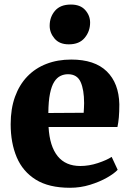

<svg xmlns="http://www.w3.org/2000/svg" viewBox="-20 -834 587 864"><path d="M295 11Q200 11 141.2 -25.5Q82.5 -62 55.2 -126.5Q28 -191 28 -275Q28 -344.5 47.5 -398.5Q67 -452.5 102.8 -489.8Q138.5 -527 188.8 -546.5Q239 -566 300.5 -566Q406 -566 460.5 -512.8Q515 -459.5 517 -364.5Q517 -330.5 514.8 -305.8Q512.5 -281 508.5 -262.5H198.5Q201 -219 211.2 -186.2Q221.5 -153.5 239.5 -131.2Q257.5 -109 283 -98Q308.5 -87 341.5 -87Q380.5 -87 420.5 -100.2Q460.5 -113.5 482.5 -128L509.5 -70Q494.5 -53.5 461.8 -34.8Q429 -16 385.5 -2.5Q342 11 295 11ZM197.5 -325.5 356.5 -326.5Q357 -337.5 357.8 -348.2Q358.5 -359 358.5 -370Q358.5 -430 342.8 -465Q327 -500 286 -500Q267.5 -500 251.8 -492.2Q236 -484.5 224 -465.8Q212 -447 205 -413Q198 -379 197.5 -325.5ZM289 -634.5Q247.5 -634.5 225.5 -660.5Q203.5 -686.5 203.5 -718Q203.5 -757.5 227.5 -785.5Q251.5 -813.5 298.5 -813.5H299.5Q341.5 -813.5 363.5 -788.8Q385.5 -764 385.5 -732.5Q385.5 -693 361.2 -663.8Q337 -634.5 290 -634.5Z"/></svg>

Font: Merriweather 28pt Black
Style: Regular
Weight: 900
Version: Version 2.100